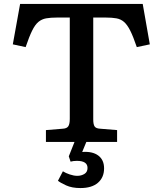

<svg xmlns="http://www.w3.org/2000/svg" viewBox="-20 -720 825 974"><path d="M388 234Q345 234 315.5 220.5Q286 207 274 197L299 149Q313 158 334 165Q355 172 372 172Q392 172 408 162.5Q424 153 424 132Q424 96 370 96Q352 96 338 100L329 73L358 0H213V-60L298 -67Q319 -68 326.5 -79.5Q334 -91 334 -117V-631H270Q237 -631 214.5 -627Q192 -623 175 -609Q158 -595 143 -564.5Q128 -534 110 -481L45 -495L82 -700H704L740 -495L674 -481Q656 -534 641 -564Q626 -594 609.5 -608.5Q593 -623 570.5 -627Q548 -631 516 -631H453V-114Q453 -89 460 -78.5Q467 -68 489 -67L574 -60V0H418L397 51Q449 47 478.5 69Q508 91 508 134Q508 180 477 207Q446 234 388 234Z"/></svg>

Font: Literata 7pt Medium
Style: Regular
Weight: 500
Designer: Latin by Veronika Burian and Jose Scaglione. Greek by Irene Vlachou. Cyrillic by Vera Evstafieva.
Foundry: TypeTogether
Version: Version 3.002